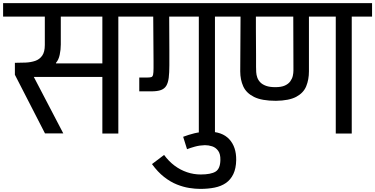

<svg xmlns="http://www.w3.org/2000/svg" viewBox="-56 -861 2419 1238"><path d="M-36 -754V-841H840V-754H707V0H604V-365H162L352 -1H234L40 -379V-456Q75 -456 109 -457.5Q143 -459 171 -468.5Q199 -478 216 -502Q233 -526 233 -571V-754ZM305 -452H604V-754H336V-574Q336 -541 329 -508Q322 -475 305 -456Z M934 -465 932 -754H769V-841H1462V-754H1330V0H1226V-754H1035L1036 -536V-440Q1036 -392 1032 -360Q1028 -328 1016.5 -308.5Q1005 -289 982 -280.5Q959 -272 920 -272H842V-361H889Q909 -361 918.5 -363.5Q928 -366 931 -379Q934 -392 934 -422Z M1125 21Q1159 8 1197 -1.5Q1235 -11 1286 -12Q1376 -13 1422 36.5Q1468 86 1467 171Q1466 225 1448.5 261.5Q1431 298 1400.5 319Q1370 340 1328 348.5Q1286 357 1235 357Q1203 357 1164.5 351Q1126 345 1084.5 328.5Q1043 312 1002 280Q961 248 924 197L1002 138Q1032 179 1069.5 207Q1107 235 1150 249.5Q1193 264 1238 264Q1304 264 1334 245.5Q1364 227 1365 171Q1366 132 1350.5 111Q1335 90 1312 82.5Q1289 75 1265 75Q1231 76 1200.5 84.5Q1170 93 1150 101Z M1495 -754H1390V-841H2343V-754H2212V0H2109V-754H1936V-401Q1936 -348 1918.5 -305Q1901 -262 1854.5 -237Q1808 -212 1723 -211Q1632 -211 1582 -236Q1532 -261 1512.5 -304Q1493 -347 1493 -401ZM1594 -754Q1594 -719 1594 -677Q1594 -635 1594.5 -591.5Q1595 -548 1595 -506.5Q1595 -465 1595 -430Q1595 -414 1596 -396Q1597 -378 1603 -361Q1609 -344 1622.5 -330Q1636 -316 1659.5 -307.5Q1683 -299 1719 -299Q1758 -299 1781 -309.5Q1804 -320 1816 -337Q1828 -354 1832 -372Q1836 -390 1836 -406Q1836 -422 1836 -430L1835 -754Z"/></svg>

Font: Matangi SemiBold
Style: Regular
Weight: 600
Designer: Prashant Pant
Foundry: The Graphic Ant
Version: Version 3.002